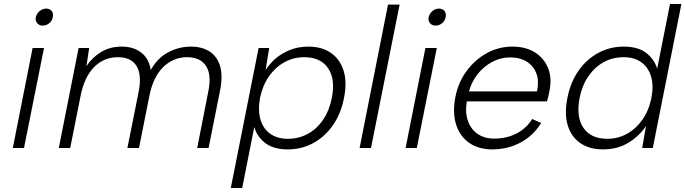

<svg xmlns="http://www.w3.org/2000/svg" viewBox="-20 -740 3427 960"><path d="M143 -500H200L100 0H44ZM194 -612Q176 -612 166 -624Q156 -636 159 -654Q164 -673 178.5 -685Q193 -697 211 -697Q229 -697 238.5 -685Q248 -673 244 -654Q241 -636 226.5 -624Q212 -612 194 -612Z M373 -500H426L412 -409Q441 -453 485.5 -480Q530 -507 589 -507Q646 -507 685 -478Q724 -449 734 -390Q767 -450 821 -478.5Q875 -507 935 -507Q990 -507 1028 -482.5Q1066 -458 1080.5 -409Q1095 -360 1080 -286L1023 0H966L1021 -280Q1039 -365 1010.5 -409.5Q982 -454 915 -454Q847 -454 796.5 -405Q746 -356 727 -261L675 0H617L673 -280Q690 -365 663 -409.5Q636 -454 569 -454Q500 -454 451 -405Q402 -356 383 -261L331 0H274Z M1249 -116 1254 -118 1191 200H1134L1273 -500H1326L1308 -390Q1329 -423 1360 -449Q1391 -475 1432 -491Q1473 -507 1522 -507Q1589 -507 1634.5 -475.5Q1680 -444 1698 -386.5Q1716 -329 1700 -250Q1685 -172 1645 -114.5Q1605 -57 1547 -25Q1489 7 1419 7Q1344 7 1301.5 -28.5Q1259 -64 1249 -116ZM1639 -250Q1658 -344 1620.5 -399Q1583 -454 1501 -454Q1448 -454 1402.5 -429Q1357 -404 1325 -358.5Q1293 -313 1280 -250Q1269 -188 1282.5 -142Q1296 -96 1331.5 -71Q1367 -46 1419 -46Q1474 -46 1519.5 -71Q1565 -96 1596 -142Q1627 -188 1639 -250Z M1920 -717H1978L1835 0H1778Z M2107 -500H2164L2064 0H2008ZM2158 -612Q2140 -612 2130 -624Q2120 -636 2123 -654Q2128 -673 2142.5 -685Q2157 -697 2175 -697Q2193 -697 2202.5 -685Q2212 -673 2208 -654Q2205 -636 2190.5 -624Q2176 -612 2158 -612Z M2442 7Q2372 7 2325 -26.5Q2278 -60 2260 -119Q2242 -178 2257 -255Q2271 -328 2313 -385Q2355 -442 2414.5 -474.5Q2474 -507 2542 -507Q2609 -507 2655.5 -477.5Q2702 -448 2721.5 -396.5Q2741 -345 2726 -279Q2724 -269 2721.5 -257.5Q2719 -246 2715 -233H2314Q2305 -178 2319.5 -136Q2334 -94 2368 -70.5Q2402 -47 2451 -47Q2513 -47 2562.5 -72.5Q2612 -98 2641 -145L2686 -125Q2646 -61 2582 -27Q2518 7 2442 7ZM2665 -283Q2676 -333 2662.5 -371Q2649 -409 2615 -431Q2581 -453 2530 -453Q2484 -453 2442 -431Q2400 -409 2369 -370.5Q2338 -332 2325 -283Z M3269 -384 3263 -382 3330 -720H3387L3244 0H3191L3210 -110Q3178 -61 3123 -27Q3068 7 2996 7Q2927 7 2881.5 -24.5Q2836 -56 2818.5 -114Q2801 -172 2817 -250Q2832 -328 2872 -385.5Q2912 -443 2970.5 -475Q3029 -507 3098 -507Q3174 -507 3216 -471.5Q3258 -436 3269 -384ZM2878 -250Q2860 -156 2897 -101Q2934 -46 3017 -46Q3070 -46 3115 -71Q3160 -96 3192 -141.5Q3224 -187 3237 -250Q3249 -313 3235 -358.5Q3221 -404 3186 -429Q3151 -454 3098 -454Q3043 -454 2998 -429Q2953 -404 2921.5 -358Q2890 -312 2878 -250Z"/></svg>

Font: Albert Sans Light
Style: Italic
Weight: 300
Italic angle: -11.25°
Designer: Andreas Rasmussen
Foundry: a.Foundry
Version: Version 1.025